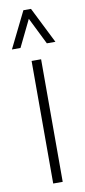

<svg xmlns="http://www.w3.org/2000/svg" viewBox="-89 -763 353 796"><g transform="rotate(-10 87.5 -364.5)"><path d="M-4 -577 71 -729H103L179 -577H143L87 -690L32 -577ZM68 0V-516H108V0Z"/></g></svg>

Font: Stick No Bills ExtraLight ExtraLight
Style: Regular
Weight: 250
Version: Version 2.000